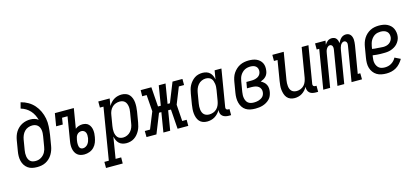

<svg xmlns="http://www.w3.org/2000/svg" viewBox="-71 -1326 4642 2131"><g transform="rotate(-15 2250.0 -260.0)"><path d="M203 8Q174 8 147 2Q120 -4 98.5 -19.5Q77 -35 62.5 -57.5Q48 -80 41.5 -107Q35 -134 35.5 -162.5Q36 -191 41 -219L61 -339Q65 -363 73 -387Q81 -411 94.5 -432.5Q108 -454 127.5 -472Q147 -490 170 -501.5Q193 -513 217 -518Q241 -523 265 -523Q290 -523 314 -516Q338 -509 355 -494Q347 -524 333 -552Q319 -580 298 -603Q277 -626 250.5 -642Q224 -658 193 -667L211 -735Q256 -724 294.5 -701.5Q333 -679 362 -646Q391 -613 410 -572.5Q429 -532 437.5 -487.5Q446 -443 443 -395.5Q440 -348 433 -301L413 -181Q409 -156 400.5 -131.5Q392 -107 378.5 -84.5Q365 -62 345.5 -43.5Q326 -25 302.5 -13Q279 -1 253.5 3.5Q228 8 203 8ZM204 -62Q221 -62 237 -66Q253 -70 268 -79Q283 -88 295.5 -101Q308 -114 316 -129Q324 -144 329 -160Q334 -176 336 -192L355 -306Q358 -324 359 -341Q360 -358 357.5 -375Q355 -392 348 -407Q341 -422 329 -432.5Q317 -443 301 -448Q285 -453 268 -453Q244 -453 220 -444Q196 -435 178.5 -416.5Q161 -398 151 -374.5Q141 -351 137 -328L117 -208Q114 -191 113.5 -173.5Q113 -156 115.5 -139.5Q118 -123 124.5 -108Q131 -93 142.5 -82Q154 -71 170.5 -66.5Q187 -62 204 -62Z M747 8Q725 8 704 2.5Q683 -3 667 -16.5Q651 -30 641.5 -48.5Q632 -67 628 -88Q624 -109 624.5 -131.5Q625 -154 629 -176L674 -450H611L599 -375H523L547 -520H765L727 -292Q745 -307 766.5 -314Q788 -321 810 -321Q830 -321 848.5 -315Q867 -309 880 -295.5Q893 -282 900.5 -264.5Q908 -247 910.5 -227.5Q913 -208 912 -188Q911 -168 907 -148Q902 -118 891 -89Q880 -60 858 -37Q836 -14 806 -3Q776 8 747 8ZM749 -62Q765 -62 781 -71Q797 -80 807 -94Q817 -108 822.5 -124Q828 -140 831 -156Q833 -173 833 -189Q833 -205 827 -219.5Q821 -234 808 -242.5Q795 -251 779 -251Q765 -251 751.5 -245Q738 -239 729 -228Q720 -217 715 -203.5Q710 -190 708 -176L706 -165Q704 -154 703 -143Q702 -132 702.5 -121Q703 -110 705 -99.5Q707 -89 712.5 -80Q718 -71 728 -66.5Q738 -62 749 -62Z M938 215V145H989L1087 -450H1046V-520H1177L1163 -437Q1176 -458 1192 -475.5Q1208 -493 1228 -505Q1248 -517 1270.5 -522.5Q1293 -528 1315 -528Q1341 -528 1364.5 -519.5Q1388 -511 1403.5 -493Q1419 -475 1427.5 -451.5Q1436 -428 1438 -403Q1440 -378 1438.5 -352.5Q1437 -327 1433 -301L1413 -181Q1409 -158 1402.5 -135Q1396 -112 1384.5 -90.5Q1373 -69 1357 -50Q1341 -31 1320.5 -17.5Q1300 -4 1276.5 2Q1253 8 1230 8Q1206 8 1184 1Q1162 -6 1146 -21.5Q1130 -37 1121 -57.5Q1112 -78 1107 -101L1067 145H1131L1130 215ZM1211 -62Q1234 -62 1257.5 -72.5Q1281 -83 1298 -102.5Q1315 -122 1324 -145Q1333 -168 1336 -192L1356 -312Q1359 -329 1360 -346Q1361 -363 1358.5 -379.5Q1356 -396 1350 -411Q1344 -426 1333 -437Q1322 -448 1306.5 -453Q1291 -458 1274 -458Q1251 -458 1227.5 -449.5Q1204 -441 1186.5 -423Q1169 -405 1159.5 -382.5Q1150 -360 1147 -337L1127 -217Q1124 -199 1123 -181Q1122 -163 1124 -146Q1126 -129 1132 -113Q1138 -97 1149 -85Q1160 -73 1176.5 -67.5Q1193 -62 1211 -62Z M1461 0 1460 -70H1520L1597 -260L1583 -450H1532L1533 -520H1656L1672 -295H1704L1741 -520H1819L1782 -295H1809L1899 -520H2013V-450H1953L1877 -260L1890 -70H1941V0H1818L1802 -225H1770L1733 0H1655L1692 -225H1665L1575 0Z M2158 8Q2132 8 2108.5 -0.5Q2085 -9 2069.5 -27Q2054 -45 2046 -68.5Q2038 -92 2035.5 -117Q2033 -142 2035 -167.5Q2037 -193 2041 -219L2061 -339Q2065 -362 2071 -385Q2077 -408 2088.5 -429.5Q2100 -451 2116.5 -470Q2133 -489 2153 -502.5Q2173 -516 2196.5 -522Q2220 -528 2243 -528Q2267 -528 2289.5 -521Q2312 -514 2328 -498.5Q2344 -483 2353 -462.5Q2362 -442 2366 -419L2383 -520H2461L2390 -93Q2389 -87 2390 -81Q2391 -75 2395 -70.5Q2399 -66 2404.5 -64Q2410 -62 2416 -62H2431V8H2404Q2384 8 2365.5 3Q2347 -2 2333 -14Q2319 -26 2313.5 -44.5Q2308 -63 2310 -83Q2299 -63 2282 -45Q2265 -27 2245 -15Q2225 -3 2202.5 2.5Q2180 8 2158 8ZM2200 -62Q2223 -62 2246.5 -70.5Q2270 -79 2287.5 -97Q2305 -115 2314 -137.5Q2323 -160 2327 -183L2347 -303Q2350 -321 2351 -339Q2352 -357 2349.5 -374Q2347 -391 2341.5 -407Q2336 -423 2325 -435Q2314 -447 2297.5 -452.5Q2281 -458 2263 -458Q2240 -458 2216 -447.5Q2192 -437 2175.5 -417.5Q2159 -398 2150 -375Q2141 -352 2137 -328L2117 -208Q2114 -191 2113.5 -174Q2113 -157 2115 -140.5Q2117 -124 2123 -109Q2129 -94 2140.5 -83Q2152 -72 2167.5 -67Q2183 -62 2200 -62Z M2712 8Q2682 8 2654 2.5Q2626 -3 2603 -17.5Q2580 -32 2565 -55Q2550 -78 2543 -105Q2536 -132 2536 -161Q2536 -190 2541 -219L2561 -339Q2565 -364 2573 -389Q2581 -414 2596 -436.5Q2611 -459 2631.5 -477.5Q2652 -496 2676 -507.5Q2700 -519 2725.5 -523.5Q2751 -528 2776 -528Q2799 -528 2822 -524.5Q2845 -521 2864.5 -512Q2884 -503 2900 -488.5Q2916 -474 2925.5 -454.5Q2935 -435 2937 -412Q2939 -389 2935 -366Q2933 -350 2926 -333.5Q2919 -317 2906.5 -304Q2894 -291 2878 -282Q2862 -273 2845 -267Q2863 -258 2878.5 -244.5Q2894 -231 2903.5 -212.5Q2913 -194 2914.5 -172Q2916 -150 2912 -128Q2908 -107 2899.5 -86.5Q2891 -66 2874.5 -49.5Q2858 -33 2838 -21.5Q2818 -10 2797 -3.5Q2776 3 2754.5 5.5Q2733 8 2712 8ZM2713 -62Q2726 -62 2738.5 -63.5Q2751 -65 2764 -68.5Q2777 -72 2789.5 -78.5Q2802 -85 2812 -94Q2822 -103 2828 -115.5Q2834 -128 2836 -141Q2840 -162 2833 -181.5Q2826 -201 2810.5 -213Q2795 -225 2774 -229.5Q2753 -234 2732 -234H2678L2690 -304H2744Q2756 -304 2767.5 -305Q2779 -306 2791 -309Q2803 -312 2814.5 -317.5Q2826 -323 2836 -332Q2846 -341 2851.5 -352.5Q2857 -364 2859 -376Q2862 -394 2857 -410.5Q2852 -427 2840 -438Q2828 -449 2811 -453.5Q2794 -458 2777 -458Q2760 -458 2742.5 -454.5Q2725 -451 2709.5 -442.5Q2694 -434 2681 -421Q2668 -408 2659 -393Q2650 -378 2645 -361.5Q2640 -345 2637 -328L2617 -208Q2614 -190 2613.5 -172Q2613 -154 2616.5 -137Q2620 -120 2627.5 -105Q2635 -90 2648 -80Q2661 -70 2678 -66Q2695 -62 2713 -62Z M3163 8Q3137 8 3114 -1Q3091 -10 3076 -28Q3061 -46 3053.5 -69.5Q3046 -93 3043 -117.5Q3040 -142 3042.5 -168Q3045 -194 3049 -219L3087 -450H3046V-520H3177L3125 -208Q3122 -191 3121.5 -174Q3121 -157 3122.5 -141Q3124 -125 3129.5 -110Q3135 -95 3146 -83.5Q3157 -72 3172.5 -67Q3188 -62 3205 -62Q3227 -62 3250 -71Q3273 -80 3289.5 -98Q3306 -116 3314.5 -138.5Q3323 -161 3327 -183L3383 -520H3461L3390 -93Q3389 -87 3390 -81Q3391 -75 3395 -70.5Q3399 -66 3404.5 -64Q3410 -62 3416 -62H3431V8H3404Q3384 8 3365.5 3.5Q3347 -1 3333.5 -13Q3320 -25 3314 -43.5Q3308 -62 3310 -82Q3299 -62 3283 -44.5Q3267 -27 3247.5 -15Q3228 -3 3206 2.5Q3184 8 3163 8Z M3492 0 3566 -450H3537V-520H3657L3649 -475Q3656 -486 3664.5 -496Q3673 -506 3683.5 -513.5Q3694 -521 3706.5 -524.5Q3719 -528 3731 -528Q3746 -528 3759.5 -522.5Q3773 -517 3781.5 -506Q3790 -495 3794.5 -481.5Q3799 -468 3801 -453Q3807 -468 3816 -481.5Q3825 -495 3836.5 -506Q3848 -517 3863 -522.5Q3878 -528 3893 -528Q3909 -528 3922.5 -522Q3936 -516 3945 -504.5Q3954 -493 3958.5 -478.5Q3963 -464 3964 -449Q3965 -434 3963.5 -418.5Q3962 -403 3960 -387L3907 -70H3936L3937 0H3817L3883 -400Q3885 -410 3885 -420Q3885 -430 3881.5 -438.5Q3878 -447 3870 -452.5Q3862 -458 3852 -458Q3839 -458 3827.5 -448Q3816 -438 3810 -425.5Q3804 -413 3800.5 -400Q3797 -387 3795 -374L3733 0H3655L3721 -400Q3723 -410 3722.5 -420Q3722 -430 3718.5 -438.5Q3715 -447 3707.5 -452.5Q3700 -458 3690 -458Q3677 -458 3665.5 -448Q3654 -438 3647.5 -425.5Q3641 -413 3638 -400Q3635 -387 3633 -374L3571 0Z M4218 8Q4188 8 4159.5 2.5Q4131 -3 4107.5 -17.5Q4084 -32 4067.5 -54.5Q4051 -77 4043 -104Q4035 -131 4035.5 -160.5Q4036 -190 4041 -219L4061 -339Q4065 -364 4073 -388.5Q4081 -413 4095 -435.5Q4109 -458 4129 -476.5Q4149 -495 4173 -507Q4197 -519 4222 -523.5Q4247 -528 4272 -528Q4297 -528 4321 -524Q4345 -520 4365.5 -510Q4386 -500 4403 -484Q4420 -468 4429.5 -447Q4439 -426 4442.5 -402Q4446 -378 4442 -353Q4439 -333 4429 -313Q4419 -293 4404 -276.5Q4389 -260 4369.5 -248.5Q4350 -237 4329.5 -230Q4309 -223 4288 -221Q4267 -219 4246 -219H4209Q4187 -220 4165 -221.5Q4143 -223 4120 -227L4117 -208Q4114 -190 4113.5 -172Q4113 -154 4117 -137Q4121 -120 4130 -105Q4139 -90 4152 -80Q4165 -70 4182.5 -66Q4200 -62 4218 -62Q4237 -62 4256 -66.5Q4275 -71 4292.5 -81.5Q4310 -92 4324 -107Q4338 -122 4347 -140L4412 -108Q4397 -82 4376.5 -59Q4356 -36 4330 -20.5Q4304 -5 4275 1.5Q4246 8 4218 8ZM4259 -286Q4276 -286 4293.5 -290Q4311 -294 4326.5 -304.5Q4342 -315 4352 -331Q4362 -347 4365 -364Q4368 -384 4363 -403Q4358 -422 4344.5 -434.5Q4331 -447 4312 -452.5Q4293 -458 4273 -458Q4257 -458 4239.5 -454.5Q4222 -451 4207 -442.5Q4192 -434 4179.5 -420.5Q4167 -407 4158.5 -392Q4150 -377 4145 -360.5Q4140 -344 4137 -328L4132 -297Q4147 -294 4163 -292.5Q4179 -291 4195.5 -290.5Q4212 -290 4227.5 -288Q4243 -286 4259 -286Z"/></g></svg>

Font: Iosevka Curly Slab
Style: Italic
Weight: 400
Italic angle: -9°
Monospace: yes
Designer: Belleve Invis
Foundry: Belleve Invis
Version: Version 22.1.2; ttfautohint (v1.8.4)